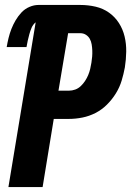

<svg xmlns="http://www.w3.org/2000/svg" viewBox="-20 -755 540 775"><path d="M14 0 124 -665Q113 -656 107.5 -643Q102 -630 98.5 -617Q95 -604 92 -591Q89 -578 87 -565H7Q10 -583 14.5 -601.5Q19 -620 26 -638Q33 -656 43 -673Q53 -690 66.5 -704.5Q80 -719 98.5 -727Q117 -735 135 -735H304Q336 -735 366 -728Q396 -721 420 -704Q444 -687 460 -662Q476 -637 483 -607.5Q490 -578 489.5 -546.5Q489 -515 484 -483Q479 -456 471 -429.5Q463 -403 448 -378.5Q433 -354 412 -333Q391 -312 365.5 -299Q340 -286 312.5 -280.5Q285 -275 258 -275H197L152 0ZM216 -389H258Q271 -389 283.5 -393.5Q296 -398 306 -407.5Q316 -417 323.5 -428.5Q331 -440 336 -452Q341 -464 344 -476.5Q347 -489 349 -502Q351 -514 352 -526.5Q353 -539 352.5 -551.5Q352 -564 350 -576Q348 -588 342.5 -598Q337 -608 327 -614.5Q317 -621 304 -621H255Z"/></svg>

Font: Iosevka SS04 Heavy
Style: Italic
Weight: 900
Italic angle: -9°
Monospace: yes
Designer: Belleve Invis
Foundry: Belleve Invis
Version: Version 19.0.0; ttfautohint (v1.8.4)